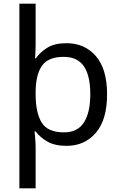

<svg xmlns="http://www.w3.org/2000/svg" viewBox="-20 -780 655 1040"><path d="M560 -269Q560 -132 499.5 -61Q439 10 340 10Q277 10 237 -13Q197 -36 173 -68H167Q168 -61 169.5 -45Q171 -29 172 -12Q173 5 173 16V240H85V-760H173V-536Q173 -522 172 -499.5Q171 -477 170 -464H174Q198 -498 237 -522Q276 -546 340 -546Q439 -546 499.5 -476Q560 -406 560 -269ZM469 -270Q469 -371 434 -421.5Q399 -472 325 -472Q243 -472 209 -426Q175 -380 173 -288V-269Q173 -170 205.5 -116.5Q238 -63 326 -63Q400 -63 434.5 -116.5Q469 -170 469 -270Z"/></svg>

Font: Noto Sans Myanmar UI
Style: Regular
Weight: 400
Designer: Monotype Design Team
Foundry: Monotype Imaging Inc.
Version: Version 2.103; ttfautohint (v1.8.4.7-5d5b)